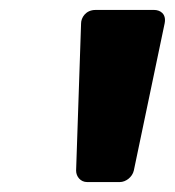

<svg xmlns="http://www.w3.org/2000/svg" viewBox="-20 -733 352 386"><path d="M221 -367C233 -367 246 -377 249 -390L311 -686C315 -706 301 -713 290 -713H172C152 -713 143 -697 143 -686L133 -390C133 -378 142 -367 155 -367Z"/></svg>

Font: Falling Sky
Style: BlkObl
Weight: 900
Designer: Paul D. Hunt
Foundry: Adobe Systems Incorporated
Version: Version 1.02